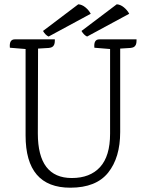

<svg xmlns="http://www.w3.org/2000/svg" viewBox="-20 -858 680 893"><path d="M442 -675H615Q615 -675 615 -668Q615 -646 602 -639Q596 -636 587 -635L539 -632V-244Q539 -125 483 -55Q427 15 307 15Q99 15 99 -228V-630L26 -636Q22 -675 49 -675H235Q235 -675 235 -668Q235 -646 222 -639Q216 -636 207 -635L157 -632L156 -237Q156 -30 314 -30Q399 -30 445.5 -81Q492 -132 492 -236V-630L419 -636Q415 -675 442 -675ZM402 -794 206 -688Q191 -695 180 -714L344 -838Q361 -837 377 -824Q393 -811 402 -794ZM581 -794 385 -688Q370 -695 359 -714L523 -838Q540 -837 556 -824Q572 -811 581 -794Z"/></svg>

Font: Karma Light
Style: Regular
Weight: 300
Designer: Joana Correia
Foundry: Indian Type Foundry
Version: Version 1.202;PS 1.0;hotconv 1.0.78;makeotf.lib2.5.61930; tt